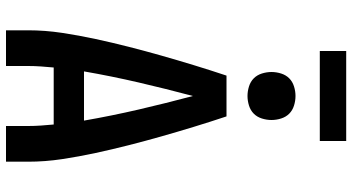

<svg xmlns="http://www.w3.org/2000/svg" viewBox="-287 -887 1174 640"><g transform="rotate(90 300.0 -567.0)"><path d="M81 0V-74Q81 -130 89.5 -186.5Q98 -243 110 -298.5Q122 -354 136 -409Q150 -464 165.5 -518.5Q181 -573 197.5 -627Q214 -681 232 -735H368Q386 -681 402.5 -627Q419 -573 434.5 -518.5Q450 -464 464 -409Q478 -354 490 -298.5Q502 -243 510.5 -186.5Q519 -130 519 -74V0H400V-74Q400 -95 398.5 -116.5Q397 -138 395 -159H205Q203 -138 201.5 -116.5Q200 -95 200 -74V0ZM382 -260Q366 -352 345 -442.5Q324 -533 300 -623Q276 -533 255 -442.5Q234 -352 218 -260ZM300 -805Q284 -805 268 -810Q252 -815 241 -826Q230 -837 225 -853Q220 -869 220 -885Q220 -901 225 -917Q230 -933 241 -944Q252 -955 268 -960Q284 -965 300 -965Q316 -965 332 -960Q348 -955 359 -944Q370 -933 375 -917Q380 -901 380 -885Q380 -869 375 -853Q370 -837 359 -826Q348 -815 332 -810Q316 -805 300 -805ZM150 -1046V-1134H450V-1046Z"/></g></svg>

Font: Zed Sans Extended
Style: Bold
Weight: 700
Width: 7
Designer: Belleve Invis
Foundry: Belleve Invis
Version: Version 1.0.0; ttfautohint (v1.8.4)